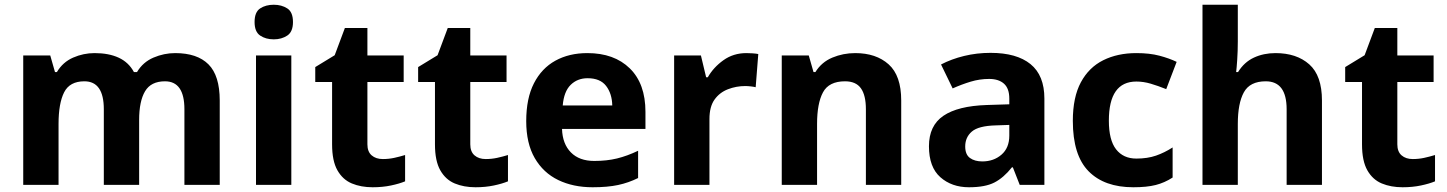

<svg xmlns="http://www.w3.org/2000/svg" viewBox="-20 -780 6106 810"><path d="M719 -556Q812 -556 859.5 -508.5Q907 -461 907 -356V0H758V-319Q758 -437 676 -437Q617 -437 592 -395Q567 -353 567 -274V0H418V-319Q418 -437 336 -437Q274 -437 250.5 -390.5Q227 -344 227 -257V0H78V-546H192L212 -476H220Q245 -518 288.5 -537Q332 -556 379 -556Q439 -556 481 -536.5Q523 -517 545 -476H558Q583 -518 627.5 -537Q672 -556 719 -556Z M1135 -760Q1168 -760 1192 -744.5Q1216 -729 1216 -687Q1216 -646 1192 -630Q1168 -614 1135 -614Q1101 -614 1077.5 -630Q1054 -646 1054 -687Q1054 -729 1077.5 -744.5Q1101 -760 1135 -760ZM1209 -546V0H1060V-546Z M1595 -109Q1620 -109 1643 -114Q1666 -119 1689 -126V-15Q1665 -5 1629.5 2.5Q1594 10 1552 10Q1503 10 1464.5 -6Q1426 -22 1403.5 -61.5Q1381 -101 1381 -171V-434H1310V-497L1392 -547L1435 -662H1530V-546H1683V-434H1530V-171Q1530 -140 1548 -124.5Q1566 -109 1595 -109Z M2029 -109Q2054 -109 2077 -114Q2100 -119 2123 -126V-15Q2099 -5 2063.5 2.5Q2028 10 1986 10Q1937 10 1898.5 -6Q1860 -22 1837.5 -61.5Q1815 -101 1815 -171V-434H1744V-497L1826 -547L1869 -662H1964V-546H2117V-434H1964V-171Q1964 -140 1982 -124.5Q2000 -109 2029 -109Z M2458 -556Q2571 -556 2637 -491.5Q2703 -427 2703 -308V-236H2351Q2353 -173 2388.5 -137Q2424 -101 2487 -101Q2540 -101 2583 -111.5Q2626 -122 2672 -144V-29Q2632 -9 2587.5 0.5Q2543 10 2480 10Q2398 10 2335 -20.5Q2272 -51 2236 -113Q2200 -175 2200 -269Q2200 -365 2232.5 -428.5Q2265 -492 2323 -524Q2381 -556 2458 -556ZM2459 -450Q2416 -450 2387.5 -422Q2359 -394 2354 -335H2563Q2562 -385 2537 -417.5Q2512 -450 2459 -450Z M3129 -556Q3140 -556 3155 -555Q3170 -554 3179 -552L3168 -412Q3161 -414 3147.5 -415.5Q3134 -417 3124 -417Q3086 -417 3051 -403.5Q3016 -390 2994.5 -360Q2973 -330 2973 -278V0H2824V-546H2937L2959 -454H2966Q2990 -496 3032 -526Q3074 -556 3129 -556Z M3588 -556Q3676 -556 3729 -508.5Q3782 -461 3782 -356V0H3633V-319Q3633 -378 3612 -407.5Q3591 -437 3545 -437Q3477 -437 3452 -390.5Q3427 -344 3427 -257V0H3278V-546H3392L3412 -476H3420Q3446 -518 3491.5 -537Q3537 -556 3588 -556Z M4159 -557Q4269 -557 4327.5 -509.5Q4386 -462 4386 -364V0H4282L4253 -74H4249Q4214 -30 4175 -10Q4136 10 4068 10Q3995 10 3947 -32.5Q3899 -75 3899 -163Q3899 -250 3960 -291.5Q4021 -333 4143 -337L4238 -340V-364Q4238 -407 4215.5 -427Q4193 -447 4153 -447Q4113 -447 4075 -435.5Q4037 -424 3999 -407L3950 -508Q3994 -531 4047.5 -544Q4101 -557 4159 -557ZM4180 -251Q4108 -249 4080 -225Q4052 -201 4052 -162Q4052 -128 4072 -113.5Q4092 -99 4124 -99Q4172 -99 4205 -127.5Q4238 -156 4238 -208V-253Z M4761 10Q4639 10 4572.5 -57.5Q4506 -125 4506 -270Q4506 -370 4540 -433Q4574 -496 4634.5 -526Q4695 -556 4774 -556Q4830 -556 4871.5 -545Q4913 -534 4944 -519L4900 -404Q4865 -418 4834.5 -427Q4804 -436 4774 -436Q4658 -436 4658 -271Q4658 -189 4688.5 -150Q4719 -111 4774 -111Q4821 -111 4857 -123.5Q4893 -136 4927 -158V-31Q4893 -9 4855.5 0.5Q4818 10 4761 10Z M5202 -605Q5202 -565 5199.5 -528Q5197 -491 5195 -476H5203Q5229 -518 5270 -537Q5311 -556 5361 -556Q5450 -556 5503.5 -508.5Q5557 -461 5557 -356V0H5408V-319Q5408 -437 5320 -437Q5253 -437 5227.5 -390.5Q5202 -344 5202 -257V0H5053V-760H5202Z M5940 -109Q5965 -109 5988 -114Q6011 -119 6034 -126V-15Q6010 -5 5974.5 2.5Q5939 10 5897 10Q5848 10 5809.5 -6Q5771 -22 5748.5 -61.5Q5726 -101 5726 -171V-434H5655V-497L5737 -547L5780 -662H5875V-546H6028V-434H5875V-171Q5875 -140 5893 -124.5Q5911 -109 5940 -109Z"/></svg>

Font: Noto Sans Duployan
Style: Bold
Weight: 700
Designer: David Corbett
Foundry: David Corbett
Version: Version 3.001